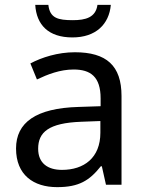

<svg xmlns="http://www.w3.org/2000/svg" viewBox="-20 -760 601 790"><path d="M436 -740H381C374 -688 332 -677 280 -677C219 -677 185 -685 179 -740H125C130 -658 179 -606 278 -606C374 -606 429 -660 436 -740ZM288 -545C218 -545 152 -524 105 -499L132 -433C176 -454 227 -474 283 -474C353 -474 394 -444 394 -355V-323L303 -320C128 -315 46 -256 46 -149C46 -40 118 10 215 10C305 10 348 -17 395 -76H399L416 0H480V-365C480 -490 418 -545 288 -545ZM314 -259 393 -262V-214C393 -110 325 -61 235 -61C177 -61 137 -88 137 -148C137 -216 180 -254 314 -259Z"/></svg>

Font: Noto Sans Miao
Style: Regular
Weight: 400
Designer: Monotype Design Team
Foundry: Monotype Imaging Inc.
Version: Version 2.003